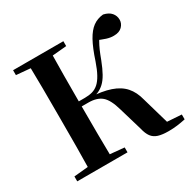

<svg xmlns="http://www.w3.org/2000/svg" viewBox="-169 -927 1106 1108"><g transform="rotate(-30 384.0 -372.5)"><path d="M45.1 0V-32.6L198.2 -47.3H226L380.1 -32.6V0ZM45.1 -707.9V-740.5H380.1V-707.9L226 -694.2H198.2ZM138.6 0Q140.6 -85.2 141 -171.8Q141.4 -258.5 141.4 -346.1V-393.6Q141.4 -481.3 141 -567.7Q140.6 -654.1 138.6 -740.5H286.3Q284.6 -655.6 284.1 -567.5Q283.6 -479.5 283.6 -387.2V-368.2Q283.6 -264.5 284.1 -175.6Q284.6 -86.6 286.3 0ZM513.9 -80.8 468.6 -234.2Q448 -307.6 416.6 -334.6Q385.2 -361.6 328 -361.6H220.9V-395.2H324.5Q352.3 -395.2 374.4 -401.4Q396.6 -407.7 414.9 -423.8Q433.3 -439.9 450 -470.1Q466.7 -500.3 482.8 -547.2Q507.5 -622.6 532.3 -667.7Q557.1 -712.7 586.6 -734.2Q616.2 -755.7 655.3 -759.4Q689.9 -751.8 706.7 -732Q723.6 -712.2 723.6 -686Q723.6 -660.8 704.5 -641.3Q685.4 -621.9 649.4 -621.9Q627 -621.2 601 -629.5Q575.1 -637.9 538.4 -653.9L588.1 -683.2Q571.5 -658.5 559.6 -637.8Q547.8 -617.2 537.4 -593.6Q527.1 -570 514.7 -536.4Q496.6 -489.5 479.6 -459.3Q462.7 -429.1 443.6 -411.3Q424.4 -393.4 400.6 -383.4Q376.7 -373.5 344 -366.3L345.5 -383.8Q430.1 -379.4 484.3 -360.8Q538.4 -342.3 569.4 -307.1Q600.4 -272 614.4 -216.4L673.4 -11.8L605.5 -42.8L760.7 -32.4V0Q733.3 5.9 705.9 9.5Q678.6 13.1 647.5 13.1Q605.5 13.1 579.1 4.8Q552.6 -3.5 537.5 -23.9Q522.4 -44.2 513.9 -80.8Z"/></g></svg>

Font: Noto Serif HK ExtraLight
Style: Regular
Weight: 200
Designer: Ryoko NISHIZUKA 西塚涼子 (kana & ideographs); Frank Grießhammer (Latin, Greek & Cyrillic); Wenlong ZHANG 张文龙 (bopomofo); San
Foundry: Adobe
Version: Version 2.002-H1;hotconv 1.1.0;makeotfexe 2.6.0